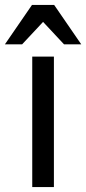

<svg xmlns="http://www.w3.org/2000/svg" viewBox="-41 -760 350 780"><path d="M90 0V-530H178V0ZM-21 -580 89 -740H179L289 -580H219L134 -671L49 -580Z"/></svg>

Font: Golos Text
Style: Regular
Weight: 400
Designer: A.Korolkova, Vitaly Kuzmin
Foundry: ParaType Ltd
Version: Version 2.004